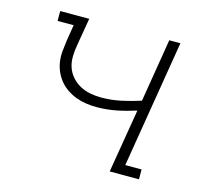

<svg xmlns="http://www.w3.org/2000/svg" viewBox="-83 -623 766 716"><g transform="rotate(15 300.0 -265.0)"><path d="M398 0 439 -246Q402 -234 364.5 -226.5Q327 -219 289 -219Q268 -219 247.5 -222Q227 -225 208.5 -232Q190 -239 173.5 -250Q157 -261 144.5 -276Q132 -291 124 -309Q116 -327 113 -347Q110 -367 112 -388Q114 -409 117 -430L127 -492H65V-530H177L159 -424Q155 -402 154.5 -379.5Q154 -357 160.5 -337.5Q167 -318 181 -302Q195 -286 213.5 -276Q232 -266 253 -262Q274 -258 296 -258Q334 -258 371.5 -266Q409 -274 446 -286L486 -530H529L448 -38H511V0Z"/></g></svg>

Font: Iosevka Curly Slab XLtEx
Style: Italic
Weight: 200
Width: 7
Italic angle: -9°
Monospace: yes
Designer: Belleve Invis
Foundry: Belleve Invis
Version: Version 11.1.0; ttfautohint (v1.8.3)